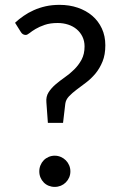

<svg xmlns="http://www.w3.org/2000/svg" viewBox="-20 -744 488 772"><path d="M40.5 -652.5 64 -615C68.7 -607.3 75.2 -603.5 83.5 -603.5C87.5 -603.5 92.6 -606 98.8 -611C104.9 -616 113 -621.5 123 -627.5C133 -633.5 145.2 -639 159.8 -644C174.2 -649 191.7 -651.5 212 -651.5C227 -651.5 241.1 -649.3 254.2 -645C267.4 -640.7 278.8 -634.4 288.5 -626.2C298.2 -618.1 305.8 -608.2 311.5 -596.5C317.2 -584.8 320 -571.8 320 -557.5C320 -536.8 316 -519.1 308 -504.2C300 -489.4 290.1 -476.2 278.2 -464.5C266.4 -452.8 253.7 -442.2 240 -432.8C226.3 -423.2 213.8 -413.6 202.5 -403.8C191.2 -393.9 182 -383.4 175 -372.2C168 -361.1 165.2 -348 166.5 -333L172.5 -250H233.5L242.5 -326.5C243.8 -337.5 248.8 -347.5 257.2 -356.5C265.8 -365.5 276 -374.5 288 -383.5C300 -392.5 312.8 -402.1 326.2 -412.2C339.8 -422.4 352.2 -434.4 363.8 -448.2C375.2 -462.1 384.8 -478.2 392.2 -496.5C399.8 -514.8 403.5 -536.7 403.5 -562C403.5 -587 398.8 -609.5 389.5 -629.5C380.2 -649.5 367.3 -666.5 351 -680.5C334.7 -694.5 315.2 -705.3 292.8 -713C270.2 -720.7 245.8 -724.5 219.5 -724.5C199.5 -724.5 180.9 -722.6 163.8 -718.8C146.6 -714.9 130.6 -709.7 115.8 -703C100.9 -696.3 87.2 -688.7 74.8 -680C62.2 -671.3 50.8 -662.2 40.5 -652.5ZM138 -55C138 -46 139.6 -37.8 142.8 -30.2C145.9 -22.8 150.2 -16.2 155.8 -10.5C161.2 -4.8 167.8 -0.4 175.5 2.8C183.2 5.9 191.3 7.5 200 7.5C208.7 7.5 216.8 5.9 224.5 2.8C232.2 -0.4 238.8 -4.8 244.5 -10.5C250.2 -16.2 254.7 -22.8 258 -30.2C261.3 -37.8 263 -46 263 -55C263 -63.7 261.3 -71.8 258 -79.5C254.7 -87.2 250.2 -93.8 244.5 -99.5C238.8 -105.2 232.2 -109.7 224.5 -113C216.8 -116.3 208.7 -118 200 -118C191.3 -118 183.2 -116.3 175.5 -113C167.8 -109.7 161.2 -105.2 155.8 -99.5C150.2 -93.8 145.9 -87.2 142.8 -79.5C139.6 -71.8 138 -63.7 138 -55Z"/></svg>

Font: LatoLatin
Style: Regular
Weight: 400
Designer: Lukasz Dziedzic with Adam Twardoch and Botio Nikoltchev
Foundry: tyPoland Lukasz Dziedzic
Version: Version 2.015; 2015-08-06; http://www.latofonts.com/